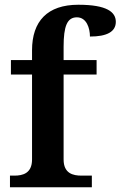

<svg xmlns="http://www.w3.org/2000/svg" viewBox="-20 -789 508 809"><path d="M22 0H367V-49H323C288 -49 248 -58 248 -117V-475H387V-536H248V-592C248 -679 263 -716 304 -716C345 -716 359 -670 359 -635C430 -635 468 -655 468 -697C468 -738 431 -769 310 -769C180 -769 115 -700 115 -577V-536H26V-475H115V-117C115 -58 75 -49 41 -49H22Z"/></svg>

Font: Noto Serif Oriya SemiBold
Style: Regular
Weight: 600
Designer: David Williams
Foundry: Google LLC, David Williams
Version: Version 1.051